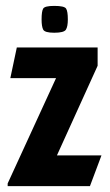

<svg xmlns="http://www.w3.org/2000/svg" viewBox="-20 -631 372 651"><path d="M6 -9 170 -366H15L37 -470H311V-408L173 -104H324L285 0H6ZM164 -520Q132 -520 126.5 -530.5Q121 -541 121 -565Q121 -593 126.5 -602Q132 -611 164 -611Q198 -611 204 -602Q210 -593 210 -565Q210 -541 203.5 -530.5Q197 -520 164 -520Z"/></svg>

Font: Smooch Sans ExtraBold
Style: Regular
Weight: 800
Designer: Robert E. Leuschke
Foundry: Robert E. Leuschke
Version: Version 1.010